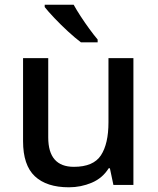

<svg xmlns="http://www.w3.org/2000/svg" viewBox="-20 -786 670 816"><path d="M547 -539V0H462L447 -71H442Q416 -29 370 -9.5Q324 10 273 10Q178 10 128 -37Q78 -84 78 -186V-539H185V-202Q185 -77 294 -77Q377 -77 409 -126Q441 -175 441 -266V-539ZM293 -766Q305 -744 323 -716.5Q341 -689 360 -663Q379 -637 395 -618V-606H324Q300 -624 269.5 -652Q239 -680 211.5 -709Q184 -738 170 -756V-766Z"/></svg>

Font: Noto Sans Kannada Medium
Style: Regular
Weight: 500
Designer: Jelle Bosma - Monotype Design Team
Foundry: Monotype Imaging Inc.
Version: Version 2.005; ttfautohint (v1.8.4.7-5d5b)